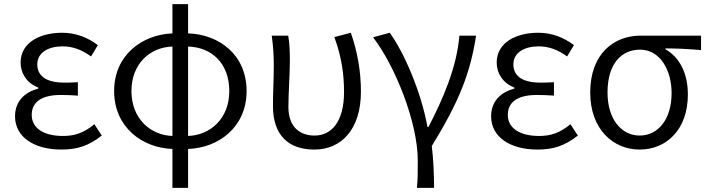

<svg xmlns="http://www.w3.org/2000/svg" viewBox="-20 -713 3436 932"><path d="M278 13C354 13 409 -4 474 -55L438 -110C386 -67 341 -53 286 -53C192 -53 134 -91 134 -155C134 -218 182 -252 275 -252C302 -252 326 -251 358 -249V-314C331 -312 313 -312 291 -312C200 -312 161 -348 161 -400C161 -459 216 -488 284 -488C335 -488 379 -470 422 -439L455 -494C406 -531 348 -554 282 -554C173 -554 80 -506 80 -409C80 -358 110 -309 166 -288V-283C105 -267 53 -226 53 -148C53 -49 144 13 278 13Z M817 -53C708 -57 618 -139 618 -271C618 -403 708 -484 817 -487ZM817 199H893V10C1040 5 1177 -95 1177 -271C1177 -447 1044 -546 893 -551V-693H817V-551C671 -545 534 -447 534 -271C534 -95 671 5 817 10ZM893 -487C1009 -484 1093 -404 1093 -271C1093 -138 1002 -57 893 -53Z M1506 13C1637 13 1732 -85 1732 -268C1732 -365 1716 -459 1683 -554L1603 -533C1639 -435 1650 -349 1650 -266C1650 -121 1588 -55 1507 -55C1440 -55 1380 -92 1380 -194C1380 -260 1387 -352 1387 -415C1387 -462 1386 -502 1379 -540H1299C1307 -484 1309 -438 1309 -395C1309 -329 1305 -264 1305 -198C1305 -55 1382 13 1506 13Z M2004 199H2087C2087 137 2084 60 2076 -4C2209 -221 2263 -358 2291 -540H2210C2197 -386 2132 -236 2060 -97H2055C2024 -268 1942 -457 1872 -554L1791 -532C1899 -391 2008 -118 2008 67C2008 125 2008 150 2004 199Z M2589 13C2665 13 2720 -4 2785 -55L2749 -110C2697 -67 2652 -53 2597 -53C2503 -53 2445 -91 2445 -155C2445 -218 2493 -252 2586 -252C2613 -252 2637 -251 2669 -249V-314C2642 -312 2624 -312 2602 -312C2511 -312 2472 -348 2472 -400C2472 -459 2527 -488 2595 -488C2646 -488 2690 -470 2733 -439L2766 -494C2717 -531 2659 -554 2593 -554C2484 -554 2391 -506 2391 -409C2391 -358 2421 -309 2477 -288V-283C2416 -267 2364 -226 2364 -148C2364 -49 2455 13 2589 13Z M3085 13C3216 13 3319 -85 3319 -254C3319 -359 3278 -435 3210 -474V-478C3270 -478 3321 -475 3383 -470V-540H3089C2962 -540 2845 -454 2845 -264C2845 -86 2956 13 3085 13ZM3085 -55C2996 -55 2929 -135 2929 -264C2929 -404 2997 -472 3087 -472C3184 -472 3240 -373 3240 -261C3240 -134 3175 -55 3085 -55Z"/></svg>

Font: Noto Sans CJK SC DemiLight
Style: Regular
Weight: 350
Designer: Ryoko NISHIZUKA 西塚涼子 (kana, bopomofo & ideographs); Paul D. Hunt (Latin, Greek & Cyrillic); Sandoll Communications 산돌커뮤니
Foundry: Adobe
Version: Version 2.004;hotconv 1.0.118;makeotfexe 2.5.65603